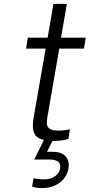

<svg xmlns="http://www.w3.org/2000/svg" viewBox="-20 -720 461 988"><path d="M228 -141Q221 -106 221 -90Q221 -68 234.5 -58Q248 -48 283 -48Q310 -48 340 -55L332 -5Q321 -1 299.5 2Q278 5 256 5H250L222 61H251Q292 61 313 80Q334 99 334 129Q334 161 316.5 188.5Q299 216 267.5 232Q236 248 197 248Q167 248 145 240L153 197Q177 203 207 203Q243 203 266.5 184.5Q290 166 290 138Q290 115 273 108Q256 101 238 101H157L158 97L206 0Q174 -7 161.5 -25Q149 -43 149 -73Q149 -96 155 -126L215 -470H114L123 -526H225L255 -700H324L294 -526H421L412 -470H285Z"/></svg>

Font: Be Vietnam Light
Style: Italic
Weight: 300
Italic angle: -9.222°
Designer: Gabriel Lam
Foundry: TypeRant
Version: Version 3.000